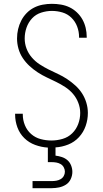

<svg xmlns="http://www.w3.org/2000/svg" viewBox="-20 -763 540 1003"><path d="M150 220V183H250Q262 183 274 181Q286 179 296.5 173Q307 167 313 156.5Q319 146 319 134Q319 122 313 111Q307 100 296.5 94Q286 88 274 86Q262 84 250 84H230V8Q196 6 163.5 -6Q131 -18 107 -41.5Q83 -65 71 -97.5Q59 -130 59 -164V-169H99V-165Q99 -136 110 -109Q121 -82 142.5 -63Q164 -44 192 -36.5Q220 -29 249 -29Q278 -29 307 -37.5Q336 -46 357 -66.5Q378 -87 388.5 -115Q399 -143 399 -173Q399 -200 389 -226Q379 -252 361.5 -272.5Q344 -293 321 -308Q298 -323 273.5 -335Q249 -347 224.5 -358.5Q200 -370 177 -385Q154 -400 134 -418.5Q114 -437 99 -459.5Q84 -482 76.5 -508.5Q69 -535 69 -562Q69 -587 74.5 -610.5Q80 -634 91 -655.5Q102 -677 119 -694.5Q136 -712 157.5 -723Q179 -734 203 -738.5Q227 -743 251 -743Q275 -743 298.5 -739Q322 -735 343 -725Q364 -715 381.5 -698.5Q399 -682 410.5 -661.5Q422 -641 427.5 -617.5Q433 -594 433 -571V-566H393V-570Q393 -598 383 -624.5Q373 -651 353 -670.5Q333 -690 306 -698Q279 -706 251 -706Q223 -706 195 -697Q167 -688 147.5 -667Q128 -646 118.5 -618.5Q109 -591 109 -562Q109 -535 118.5 -509.5Q128 -484 146 -463Q164 -442 187 -427Q210 -412 234 -400Q258 -388 283 -376.5Q308 -365 330.5 -350Q353 -335 373.5 -316.5Q394 -298 408.5 -275.5Q423 -253 431 -226.5Q439 -200 439 -173Q439 -138 427.5 -105Q416 -72 392.5 -46.5Q369 -21 336.5 -8Q304 5 270 7V50Q287 52 303.5 57.5Q320 63 332.5 74Q345 85 351.5 101.5Q358 118 358 135Q358 154 349.5 172.5Q341 191 324.5 201.5Q308 212 288.5 216Q269 220 250 220Z"/></svg>

Font: Iosevka SS18 Extralight
Style: Regular
Weight: 200
Monospace: yes
Designer: Belleve Invis
Foundry: Belleve Invis
Version: Version 25.1.1; ttfautohint (v1.8.4)